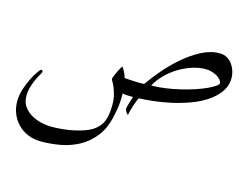

<svg xmlns="http://www.w3.org/2000/svg" viewBox="-92 -482 1251 962"><g transform="rotate(15 534.0 -1.5)"><path d="M1026.9 -226.6Q1026.9 -185.5 1003.7 -153.1Q980.5 -120.6 943.6 -96.2Q906.7 -71.8 860.4 -55.2Q814 -38.6 767.1 -28.3Q720.2 -18.1 677 -13.4Q633.8 -8.8 603.5 -7.8Q600.6 -2 595.7 10Q590.8 22 586.4 35.9Q582 49.8 578.4 63.5Q574.7 77.1 573.2 85.9Q571.8 86.4 568.8 83.5Q565.9 80.6 563 76.2Q560.1 71.8 558.1 66.7Q556.2 61.5 556.2 57.1Q556.2 54.7 558.1 47.1Q560.1 39.6 563 30.3L568.8 10.7Q571.8 0.5 574.7 -6.8H563Q555.2 -6.8 546.6 -7.1Q538.1 -7.3 530.8 -8.3Q523.4 -9.3 520 -10.7Q520 11.2 519.3 25.6Q518.6 40 517.3 52Q516.1 64 513.7 76.2L507.8 105.5Q494.1 175.3 459.5 219Q424.8 262.7 379.6 286.6Q334.5 310.5 284.2 319.3Q233.9 328.1 187.5 328.1Q148.4 328.1 117.2 314.7Q85.9 301.3 64.2 278.6Q42.5 255.9 31 226.3Q19.5 196.8 19.5 164.1Q19.5 131.8 30 99.4Q40.5 66.9 54 40.5Q67.4 14.2 79.6 -2.7Q91.8 -19.5 95.2 -19.5Q98.6 -19.5 101.3 -17.1Q104 -14.6 104 -12.2Q104 -7.8 96.7 4.2Q89.4 16.1 80.6 34.4Q71.8 52.7 64.5 76.4Q57.1 100.1 57.1 126.5Q57.1 160.2 74 182.4Q90.8 204.6 115 218Q139.2 231.4 167 237.3Q194.8 243.2 215.8 243.2Q244.6 243.2 274.7 240.2Q304.7 237.3 332.8 231.2Q360.8 225.1 384.8 216.8Q408.7 208.5 424.8 198.2Q460 174.8 472.4 142.1Q484.9 109.4 484.9 60.1Q484.9 28.8 479 6.8Q473.1 -15.1 466.8 -30.3Q460.4 -45.4 454.8 -54.4Q449.2 -63.5 449.2 -67.9Q449.2 -71.8 453.9 -83.3Q458.5 -94.7 464.6 -107.4Q470.7 -120.1 476.3 -129.6Q481.9 -139.2 484.9 -139.2Q492.7 -127.9 499 -115Q505.4 -102.1 509.3 -87.4Q514.2 -87.4 527.3 -86.4Q540.5 -85.4 556.6 -84.5Q572.8 -83.5 588.1 -83.5Q603.5 -83.5 611.8 -84.5Q636.7 -120.6 673.1 -163.3Q709.5 -206.1 752.7 -243.4Q795.9 -280.8 843.3 -305.7Q890.6 -330.6 936.5 -330.6Q961.4 -330.6 978.3 -320.1Q995.1 -309.6 1005.9 -293.7Q1016.6 -277.8 1021.7 -260Q1026.9 -242.2 1026.9 -226.6ZM977.5 -186Q977.5 -193.4 970.5 -202.4Q963.4 -211.4 951.7 -218.8Q939.9 -226.1 924.1 -231Q908.2 -235.8 890.1 -235.8Q857.9 -235.8 823 -224.9Q788.1 -213.9 755.1 -194.3Q722.2 -174.8 693.8 -147Q665.5 -119.1 647.5 -85.9Q684.1 -85.9 722.7 -91.6Q761.2 -97.2 797.9 -106Q834.5 -114.7 867.2 -125.7Q899.9 -136.7 924.3 -147.9Q948.7 -159.2 963.1 -169.2Q977.5 -179.2 977.5 -186Z"/></g></svg>

Font: Simplified Naskh
Style: Regular
Weight: 400
Designer: SIL International
Foundry: Arabeyes
Version: 1.02_alpha